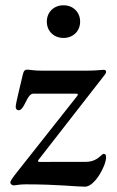

<svg xmlns="http://www.w3.org/2000/svg" viewBox="-20 -698 442 727"><path d="M272 -334.2 45.5 -47.6C25.9 -22.7 19.2 -13.5 19.2 -6.4C19.2 -2.1 25.2 3.9 31.2 3.9C39.8 3.9 52.6 0 76.7 0C200.3 0 268.5 8.9 301.8 8.9C338.8 8.9 381.7 -70.3 381.7 -102.3C381.7 -110.8 378.9 -115.4 373.6 -115.4C371.1 -115.4 368.6 -114.7 364 -110.1C348.7 -95.9 331.7 -85.2 305.4 -85.2L131 -84.9C122.9 -85.2 121.8 -87.4 126.8 -94.1L366.1 -401.3C377.8 -416.9 381.7 -419.7 381.7 -426.1C381.7 -431.8 377.5 -433.6 372.5 -433.6C362.9 -433.6 345.2 -430.4 305 -430.4H139.2C106.5 -430.4 93.8 -434.3 83.5 -434.3C75.6 -434.3 70.3 -431.8 66.8 -417.3C61.8 -393.1 39.4 -307.9 39.4 -293.3C39.4 -285.2 44.7 -280.5 50.4 -280.5C56.8 -280.5 61.8 -285.2 66.4 -291.9C79.2 -310.7 87.7 -343.4 106.9 -343.4H267.8C275.9 -343 276.6 -340.9 272 -334.2ZM157.3 -616.1C157.3 -579.5 184.7 -554.3 220.5 -554.3C256 -554.3 283.4 -579.5 283.4 -616.1C283.4 -652.7 256 -678.3 220.5 -677.9C184.7 -678.3 157.3 -652.7 157.3 -616.1Z"/></svg>

Font: Margiela Serif Medium
Style: Regular
Weight: 500
Designer: Andreas Faust, Stefan Endress
Version: Version 1.002;FEAKit 1.0